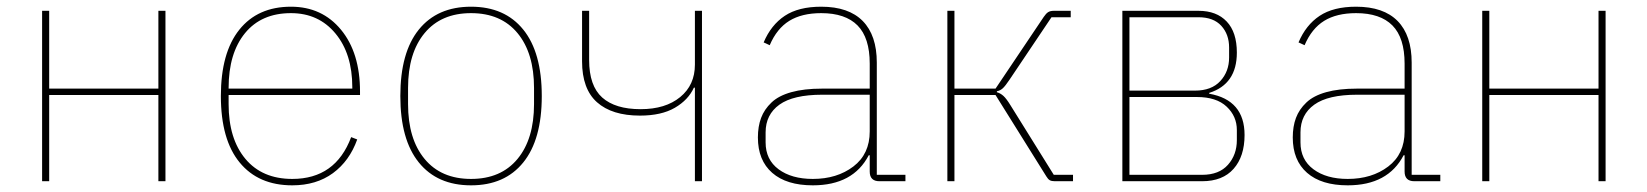

<svg xmlns="http://www.w3.org/2000/svg" viewBox="-20 -538 4891 570"><path d="M105 0V-505.9H126V-274.9H450.2V-505.9H471.2V0H450.2V-255.9H126V0Z M847.7 12.2Q747.1 12.2 691.4 -55.7Q635.7 -123.5 635.7 -252.9Q635.7 -381.3 690.4 -449.7Q745.1 -518.1 843.8 -518.1Q936 -518.1 992.4 -449.7Q1048.8 -381.3 1048.8 -266.1V-255.9H658.7V-229Q658.7 -126 708.5 -66.4Q758.3 -6.8 847.7 -6.8Q976.1 -6.8 1022.5 -130.9L1040.5 -124Q1017.6 -60.1 968.3 -23.9Q918.9 12.2 847.7 12.2ZM658.7 -274.9H1025.9V-278.8Q1025.9 -378.4 975.8 -438.7Q925.8 -499 843.8 -499Q755.9 -499 707.3 -439.5Q658.7 -379.9 658.7 -276.9Z M1533.4 -55.7Q1478.5 12.2 1378.4 12.2Q1278.3 12.2 1223.4 -55.7Q1168.5 -123.5 1168.5 -252.9Q1168.5 -382.3 1223.4 -450.2Q1278.3 -518.1 1378.4 -518.1Q1478.5 -518.1 1533.4 -450.2Q1588.4 -382.3 1588.4 -252.9Q1588.4 -123.5 1533.4 -55.7ZM1565.4 -229V-276.9Q1565.4 -380.4 1516.4 -439.7Q1467.3 -499 1378.4 -499Q1289.6 -499 1240.5 -439.7Q1191.4 -380.4 1191.4 -276.9V-229Q1191.4 -125.5 1240.5 -66.2Q1289.6 -6.8 1378.4 -6.8Q1467.3 -6.8 1516.4 -66.2Q1565.4 -125.5 1565.4 -229Z M2043 0V-277.8H2040Q2023.4 -241.2 1983.4 -218Q1943.4 -194.8 1879.9 -194.8Q1796.9 -194.8 1752.4 -234.4Q1708 -273.9 1708 -356V-505.9H1729V-359.9Q1729 -283.2 1767.8 -248.5Q1806.6 -213.9 1881.8 -213.9Q1955.6 -213.9 1999.3 -249.8Q2043 -285.6 2043 -346.2V-505.9H2064V0Z M2393.1 12.2Q2314.9 12.2 2272.5 -24.9Q2230 -62 2230 -129.9Q2230 -162.6 2239.5 -188Q2249 -213.4 2270.3 -233.6Q2291.5 -253.9 2329.3 -264.4Q2367.2 -274.9 2419.9 -274.9H2562V-349.1Q2562 -425.8 2525.9 -462.4Q2489.7 -499 2418 -499Q2360.4 -499 2323.2 -476.1Q2286.1 -453.1 2265.1 -403.8L2247.1 -412.1Q2269 -463.9 2309.8 -491Q2350.6 -518.1 2418 -518.1Q2499.5 -518.1 2541.3 -475.6Q2583 -433.1 2583 -352.1V-19H2668V0H2590.8Q2562 0 2562 -28.8V-77.1H2559.1Q2512.7 12.2 2393.1 12.2ZM2393.1 -6.8Q2464.8 -6.8 2513.4 -43.7Q2562 -80.6 2562 -147.9V-256.8H2420.9Q2335 -256.8 2293.9 -227.3Q2252.9 -197.8 2252.9 -145V-115.2Q2252.9 -64 2291.5 -35.4Q2330.1 -6.8 2393.1 -6.8Z M2792.5 0V-505.9H2813.5V-274.9H2935.5L3078.6 -487.8Q3085.4 -498 3091.8 -502Q3098.1 -505.9 3108.4 -505.9H3158.7V-486.8H3101.6L2976.6 -300.8Q2964.8 -283.2 2957.3 -276.1Q2949.7 -269 2939.5 -267.1V-264.2Q2950.2 -261.2 2959 -253.2Q2967.8 -245.1 2979.5 -226.1L3108.4 -19H3165.5V0H3111.3Q3102.1 0 3096.7 -2.9Q3091.3 -5.9 3086.4 -14.2L2935.5 -255.9H2813.5V0Z M3312 0V-505.9H3538.1Q3591.8 -505.9 3621.8 -474.1Q3651.9 -442.4 3651.9 -381.8Q3651.9 -288.1 3569.8 -262.2V-259.8Q3674.8 -241.2 3674.8 -137.2Q3674.8 -73.7 3642.3 -36.9Q3609.9 0 3548.8 0ZM3333 -269H3527.8Q3576.7 -269 3602.8 -297.4Q3628.9 -325.7 3628.9 -367.2V-397Q3628.9 -436 3605.7 -461.4Q3582.5 -486.8 3538.1 -486.8H3333ZM3333 -19H3548.8Q3599.1 -19 3625.5 -48.8Q3651.9 -78.6 3651.9 -122.1V-151.9Q3651.9 -192.9 3621.6 -221.4Q3591.3 -250 3533.2 -250H3333Z M3981 12.2Q3902.8 12.2 3860.4 -24.9Q3817.9 -62 3817.9 -129.9Q3817.9 -162.6 3827.4 -188Q3836.9 -213.4 3858.2 -233.6Q3879.4 -253.9 3917.2 -264.4Q3955.1 -274.9 4007.8 -274.9H4149.9V-349.1Q4149.9 -425.8 4113.8 -462.4Q4077.6 -499 4005.9 -499Q3948.2 -499 3911.1 -476.1Q3874 -453.1 3853 -403.8L3835 -412.1Q3856.9 -463.9 3897.7 -491Q3938.5 -518.1 4005.9 -518.1Q4087.4 -518.1 4129.2 -475.6Q4170.9 -433.1 4170.9 -352.1V-19H4255.9V0H4178.7Q4149.9 0 4149.9 -28.8V-77.1H4147Q4100.6 12.2 3981 12.2ZM3981 -6.8Q4052.7 -6.8 4101.3 -43.7Q4149.9 -80.6 4149.9 -147.9V-256.8H4008.8Q3922.9 -256.8 3881.8 -227.3Q3840.8 -197.8 3840.8 -145V-115.2Q3840.8 -64 3879.4 -35.4Q3918 -6.8 3981 -6.8Z M4380.4 0V-505.9H4401.4V-274.9H4725.6V-505.9H4746.6V0H4725.6V-255.9H4401.4V0Z"/></svg>

Font: Anuphan Thin
Style: Regular
Weight: 250
Designer: Mike Abbink, Paul van der Laan, Pieter van Rosmalen, Mint Tantisuwanna
Foundry: Bold Monday; Cadson Demak
Version: Version 3.002;hotconv 1.0.109;makeotfexe 2.5.65596